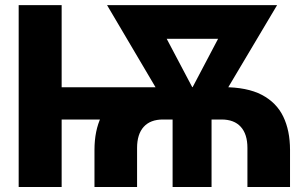

<svg xmlns="http://www.w3.org/2000/svg" viewBox="-20 -748 1234 768"><path d="M357.9 0V-148.4Q357.9 -225.6 385 -281.7Q412.1 -337.9 471.2 -368.7Q530.3 -399.4 626 -399.4H872.1Q968.3 -399.4 1027.1 -368.7Q1085.9 -337.9 1113 -281.7Q1140.1 -225.6 1140.1 -148.4V0H969.7V-156.2Q969.7 -211.4 943.1 -240.7Q916.5 -270 866.2 -270H631.8Q581.5 -270 554.9 -240.7Q528.3 -211.4 528.3 -156.2V0ZM54.7 0V-727.5H226.6V0ZM194.3 -270V-398.9H653.3V-270ZM670.4 0V-324.2H826.2V0ZM682.6 -262.7 408.2 -727.5H575.7L774.4 -351.1L764.6 -262.7ZM729.5 -262.7 726.6 -354 923.3 -727.5H1088.4L812 -262.7ZM531.2 -592.8V-727.5H966.3V-592.8Z"/></svg>

Font: Inter 18pt ExtraBold
Style: Regular
Weight: 800
Designer: Rasmus Andersson
Foundry: rsms
Version: Version 4.001;git-66647c0bb